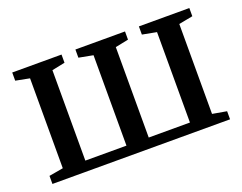

<svg xmlns="http://www.w3.org/2000/svg" viewBox="-90 -704 1098 871"><g transform="rotate(-20 459.0 -269.0)"><path d="M30 0V-39L98.5 -51V-485L31.5 -498V-537.5H269.5V-498L206.5 -485V-48.5H405V-485L336.5 -498V-537.5H576V-498L512.5 -485V-48.5H711.5V-485L643 -498V-537.5H886.5V-498L819 -485V-51L887.5 -39V0Z"/></g></svg>

Font: Merriweather 60pt Medium
Style: Regular
Weight: 500
Version: Version 2.100